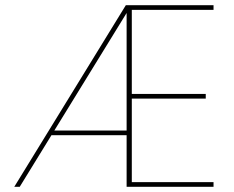

<svg xmlns="http://www.w3.org/2000/svg" viewBox="-20 -720 901 740"><path d="M35 0 465 -700H803V-682H488V-358H773V-340H488V-18H803V0H468V-670L56 0ZM168 -199 176 -217H476V-199Z"/></svg>

Font: DM Sans 10pt Thin
Style: Regular
Weight: 250
Version: Version 4.004;gftools[0.9.30]